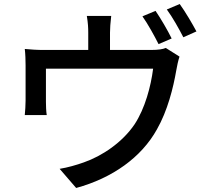

<svg xmlns="http://www.w3.org/2000/svg" viewBox="-20 -875 1040 953"><path d="M832 -684C813 -723 777 -785 752 -821L687 -794C714 -756 747 -696 767 -656ZM526 -627V-713C526 -737 528 -759 532 -796H411C417 -759 418 -737 418 -713V-627H200C163 -627 134 -629 103 -632C106 -609 107 -573 107 -551V-376C107 -354 105 -324 103 -304H212C209 -321 208 -350 208 -369V-534H740C729 -447 700 -337 648 -258C588 -169 488 -101 396 -69C360 -56 314 -43 276 -37L358 58C538 9 682 -94 759 -233C812 -326 840 -439 855 -526C858 -545 865 -577 871 -594L803 -637C788 -631 768 -627 728 -627ZM808 -828C836 -790 868 -733 890 -690L955 -719C936 -755 899 -818 872 -855Z"/></svg>

Font: Source Han Sans KR Medium
Style: Regular
Weight: 500
Designer: Ryoko NISHIZUKA (kana & ideographs); Paul D. Hunt (Latin, Greek & Cyrillic); Wenlong ZHANG (bopomofo); Sandoll Communica
Foundry: Adobe Systems Incorporated
Version: Version 1.001;PS 1.001;hotconv 1.0.78;makeotf.lib2.5.61930